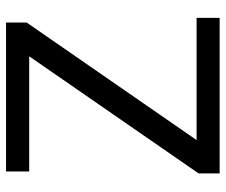

<svg xmlns="http://www.w3.org/2000/svg" viewBox="-76 -675 751 639"><g transform="rotate(-90 299.5 -355.5)"><path d="M543.9 -642.1V-710.9H48.3V-633.8H431.6L42 -70.3V0H559.6V-76.7H152.8Z"/></g></svg>

Font: Nahid
Style: Regular
Weight: 400
Foundry: DejaVu fonts team - Redesigned by Saber Rastikerdar
Version: Version 0.3.0